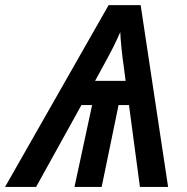

<svg xmlns="http://www.w3.org/2000/svg" viewBox="-79 -735 734 755"><path d="M320.8 0H213.9L283.2 -321.8H241.2L63 0H-59.1L348.1 -714.8H474.1L582 0H471.2L428.2 -321.8H387.2ZM415 -417 407.2 -477.1Q403.3 -501 398.9 -544.2Q394.5 -587.4 394 -608.9Q381.8 -581.1 367.2 -551.3Q352.5 -521.5 294.9 -417Z"/></svg>

Font: Open Sans Semibold
Style: Italic
Weight: 600
Italic angle: -12°
Foundry: Ascender Corporation
Version: Version 1.10